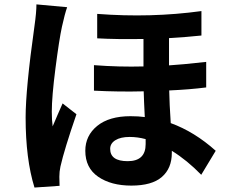

<svg xmlns="http://www.w3.org/2000/svg" viewBox="-20 -802 1040 867"><path d="M144.5 -782.2 283.2 -769.5Q272.5 -739.3 259.8 -681.6Q247.1 -623 230.5 -494.1Q213.9 -365.2 213.9 -297.9Q213.9 -257.8 217.8 -231.4Q225.6 -251 241.2 -286.1Q256.8 -321.3 262.7 -335L325.2 -286.1Q270.5 -127.9 252.9 -49.8Q248 -27.3 248 -3.9Q248 23.4 249 37.1L135.7 44.9Q95.7 -84 95.7 -271.5Q95.7 -400.4 135.7 -684.6Q144.5 -746.1 144.5 -782.2ZM637.7 -151.4V-173.8Q601.6 -183.6 565.4 -183.6Q524.4 -183.6 501 -168.9Q477.5 -154.3 477.5 -129.9Q477.5 -74.2 556.6 -74.2Q637.7 -74.2 637.7 -151.4ZM911.1 -522.5V-407.2Q835 -397.5 744.1 -393.6Q745.1 -334 751 -246.1Q858.4 -207 954.1 -121.1L888.7 -12.7Q825.2 -78.1 755.9 -121.1V-111.3Q755.9 -42 710.9 -2.9Q666 36.1 573.2 36.1Q481.4 36.1 423.3 -3.9Q365.2 -43.9 365.2 -121.1Q365.2 -189.5 418.9 -233.4Q472.7 -277.3 569.3 -277.3Q605.5 -277.3 633.8 -273.4Q629.9 -348.6 628.9 -389.6Q518.6 -386.7 404.3 -392.6V-507.8Q519.5 -499 627.9 -502V-626Q506.8 -624 418.9 -628.9V-739.3Q661.1 -720.7 889.6 -752V-641.6Q826.2 -634.8 743.2 -629.9V-506.8Q795.9 -509.8 911.1 -522.5Z"/></svg>

Font: GenEi Gothic M Regular
Style: Bold
Weight: 700
Designer: o_tamon (Modified); [Source Han Sans]
Ryoko NISHIZUKA  (kana & ideographs); Paul D. Hunt (Latin, Greek & Cyrillic); Wenl
Version: Version 1.1a;Original Version 1.004